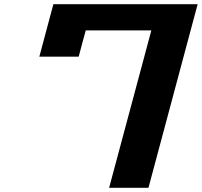

<svg xmlns="http://www.w3.org/2000/svg" viewBox="-20 -895 962 915"><path d="M500 0H687.5Q726.6 -146 804.7 -437.5Q882.8 -729 921.9 -875H234.4Q223.1 -833 200.9 -750Q178.7 -667 167.5 -625H355Q360.4 -646 371.6 -687.7Q382.8 -729.5 388.7 -750H701.2Z"/></svg>

Font: Faithful 32x
Style: SemiboldOblique
Weight: 400
Foundry: Faithful Resource Pack
Version: Version 1.0; January 27, 2023